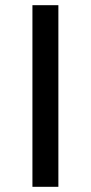

<svg xmlns="http://www.w3.org/2000/svg" viewBox="-20 -720 350 740"><path d="M105 0V-700H205V0Z"/></svg>

Font: MOST Montserrat Medium
Style: Regular
Weight: 500
Designer: Julieta Ulanovsky
Foundry: Julieta Ulanovsky
Version: Version 8.000;March 11, 2024;FontCreator 15.0.0.2926 64-bit